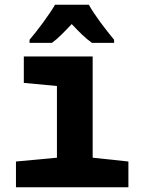

<svg xmlns="http://www.w3.org/2000/svg" viewBox="-20 -786 603 806"><path d="M104 -619V-606H198C223 -624 250 -652 281 -685C312 -652 339 -625 366 -606H459V-619C422 -664 378 -721 353 -766H211C188 -726 136 -656 104 -619ZM47 0H519V-108L369 -124V-549H80V-438L219 -425V-124L47 -108Z"/></svg>

Font: Noto Sans Mono SemiCondensed ExtraBold
Style: Regular
Weight: 800
Width: 4
Designer: Monotype Design Team
Foundry: Monotype Imaging Inc.
Version: Version 2.014